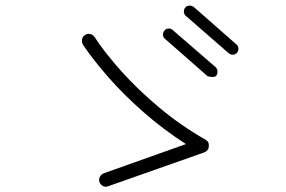

<svg xmlns="http://www.w3.org/2000/svg" viewBox="-20 -791 1040 697"><path d="M373 -115Q363 -111 354 -115.5Q345 -120 341 -130Q338 -140 342.5 -149Q347 -158 357 -162L655 -268Q574 -320 502 -383Q430 -446 373.5 -510.5Q317 -575 281 -629Q276 -638 278 -648.5Q280 -659 289 -664Q297 -670 307.5 -667.5Q318 -665 323 -657Q360 -600 421 -532Q482 -464 560 -399Q638 -334 726 -284Q740 -276 738 -260Q738 -245 722 -238ZM734 -514 579 -650Q572 -656 571.5 -664.5Q571 -673 577 -680Q582 -687 591 -687.5Q600 -688 607 -682L763 -547Q769 -541 769.5 -532Q770 -523 765 -516Q759 -510 746.5 -512Q734 -514 734 -514ZM810 -598 655 -733Q648 -739 647.5 -748Q647 -757 653 -764Q658 -770 667 -770.5Q676 -771 683 -766L838 -630Q845 -624 845.5 -615.5Q846 -607 841 -600Q835 -593 826 -592.5Q817 -592 810 -598Z"/></svg>

Font: Zen Kurenaido
Style: Regular
Weight: 400
Designer: Yoshimichi Ohira
Foundry: Positype
Version: Version 1.001